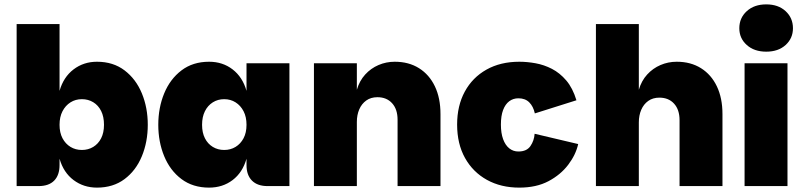

<svg xmlns="http://www.w3.org/2000/svg" viewBox="-20 -850 3667 877"><path d="M423 7Q362 7 316 -27.5Q270 -62 252 -125V-96Q252 -50 227.5 -25Q203 0 156 0H56V-740H252V-435Q270 -498 316 -533Q362 -568 423 -568Q497 -568 549 -528.5Q601 -489 628 -423.5Q655 -358 655 -280Q655 -202 628 -136.5Q601 -71 549 -32Q497 7 423 7ZM354 -165Q383 -165 406 -179Q429 -193 442 -218.5Q455 -244 455 -280Q455 -317 442 -343Q429 -369 406 -383Q383 -397 354 -397Q325 -397 302 -382.5Q279 -368 265.5 -342Q252 -316 252 -280Q252 -244 265.5 -218.5Q279 -193 302 -179Q325 -165 354 -165Z M935 7Q861 7 809 -32Q757 -71 730 -136.5Q703 -202 703 -280Q703 -358 730 -423.5Q757 -489 809 -528.5Q861 -568 935 -568Q997 -568 1042.5 -533Q1088 -498 1106 -435V-561H1302V0H1202Q1156 0 1131 -25Q1106 -50 1106 -96V-125Q1088 -62 1042.5 -27.5Q997 7 935 7ZM1004 -165Q1033 -165 1056 -179Q1079 -193 1092.5 -218.5Q1106 -244 1106 -280Q1106 -316 1092.5 -342Q1079 -368 1056 -382.5Q1033 -397 1004 -397Q975 -397 952 -382.5Q929 -368 916 -342Q903 -316 903 -280Q903 -244 916 -218.5Q929 -193 952 -179Q975 -165 1004 -165Z M1414 0V-561H1610V-440Q1622 -481 1648 -509.5Q1674 -538 1709 -553Q1744 -568 1783 -568Q1847 -568 1894 -538.5Q1941 -509 1966.5 -455.5Q1992 -402 1992 -329V0H1796V-303Q1796 -351 1771 -378.5Q1746 -406 1704 -406Q1674 -406 1653 -391Q1632 -376 1621 -350.5Q1610 -325 1610 -293V0Z M2352 7Q2268 7 2204 -28.5Q2140 -64 2104 -128.5Q2068 -193 2068 -281Q2068 -367 2103 -431.5Q2138 -496 2202 -532Q2266 -568 2352 -568Q2388 -568 2426.5 -561Q2465 -554 2501 -535.5Q2537 -517 2566.5 -482.5Q2596 -448 2613 -392L2423 -332Q2416 -364 2397.5 -382.5Q2379 -401 2348 -401Q2324 -401 2306 -387.5Q2288 -374 2278 -347.5Q2268 -321 2268 -281Q2268 -242 2278 -214.5Q2288 -187 2306 -172.5Q2324 -158 2348 -158Q2386 -158 2403 -183Q2420 -208 2422 -239L2621 -192Q2610 -143 2575.5 -97.5Q2541 -52 2485.5 -22.5Q2430 7 2352 7Z M2702 0V-740H2898V-440Q2910 -481 2936 -509.5Q2962 -538 2997 -553Q3032 -568 3071 -568Q3135 -568 3182 -538.5Q3229 -509 3254.5 -455.5Q3280 -402 3280 -329V0H3084V-301Q3084 -349 3059 -376.5Q3034 -404 2992 -404Q2962 -404 2941 -389Q2920 -374 2909 -348.5Q2898 -323 2898 -291V0Z M3381 0V-561H3577V0ZM3480 -614Q3425 -614 3391 -644.5Q3357 -675 3357 -721Q3357 -768 3391 -799Q3425 -830 3480 -830Q3535 -830 3568.5 -799Q3602 -768 3602 -721Q3602 -675 3568.5 -644.5Q3535 -614 3480 -614Z"/></svg>

Font: Parkinsans ExtraBold
Style: Regular
Weight: 800
Designer: Red Stone, Indian Type Foundry
Foundry: Indian Type Foundry
Version: Version 1.000